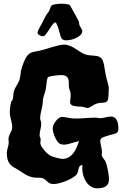

<svg xmlns="http://www.w3.org/2000/svg" viewBox="-20 -949 660 1038"><path d="M614 -233C618 -238 620 -247 620 -257C620 -296 605 -319 580 -319C562 -319 543 -311 524 -310C514 -310 506 -313 497 -313C463 -313 424 -308 388 -308C358 -308 334 -317 314 -317C297 -317 265 -283 265 -254C265 -227 288 -177 305 -171C312 -168 319 -167 326 -167C349 -167 373 -179 407 -186C392 -139 370 -90 316 -90C312 -90 268 -98 250 -109C239 -114 198 -154 198 -176C198 -182 200 -188 200 -194C200 -204 194 -208 194 -217C194 -238 203 -260 203 -279C203 -292 197 -299 197 -310C197 -332 207 -363 209 -378C212 -390 210 -402 213 -415C216 -432 225 -451 228 -470C233 -501 233 -526 240 -532C247 -537 286 -543 311 -543C357 -543 352 -511 352 -483C352 -470 362 -455 362 -436C362 -419 359 -406 359 -397C359 -373 392 -374 423 -372C435 -370 449 -365 453 -365C471 -367 482 -383 506 -390C534 -397 552 -389 562 -406C568 -417 568 -465 568 -474C567 -490 558 -514 552 -542C545 -576 543 -618 528 -634C510 -653 479 -645 447 -653C412 -661 373 -708 327 -708C296 -708 237 -685 203 -677C167 -668 150 -671 132 -653C114 -635 100 -591 95 -572C91 -556 91 -537 86 -520C81 -501 66 -484 58 -464C51 -447 53 -432 49 -412C48 -407 41 -402 40 -396C35 -378 33 -356 33 -344C33 -313 46 -289 46 -262C46 -238 26 -221 26 -198C26 -192 27 -186 27 -179C27 -158 17 -144 17 -121C17 -69 39 -53 61 -41C101 -20 127 12 182 12C186 12 190 12 195 12C233 12 230 46 269 46C306 46 378 17 395 -7C408 -25 399 -55 426 -57C425 -50 425 -43 425 -38C425 20 461 69 503 69C529 69 569 66 569 21C569 -10 558 -57 552 -72C545 -90 530 -96 530 -114C530 -119 531 -125 531 -132C531 -146 522 -170 522 -187C522 -205 539 -208 568 -217C578 -221 607 -225 614 -233ZM425 -780C425 -790 415 -801 410 -812C407 -821 408 -832 403 -840C387 -869 358 -921 358 -921C350 -928 318 -929 309 -929C297 -928 271 -927 262 -921C251 -915 252 -900 245 -889C237 -876 226 -865 213 -835C206 -819 183 -785 183 -772C183 -761 203 -753 213 -753C232 -753 261 -828 280 -828C287 -826 299 -785 299 -783C309 -755 306 -731 337 -731C376 -731 425 -754 425 -780Z"/></svg>

Font: Freckle Face
Style: Regular
Weight: 400
Designer: Astigmatic (AOETI)
Foundry: Astigmatic (AOETI)
Version: Version 1.000